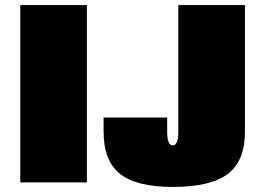

<svg xmlns="http://www.w3.org/2000/svg" viewBox="-20 -720 1037 758"><path d="M60 -700H323V0H60ZM663 18H662Q519 18 454 -33.5Q389 -85 389 -200V-256H640V-200Q640 -146 662 -146Q684 -146 684 -200V-700H947V-200Q947 -85 879.5 -33.5Q812 18 663 18Z"/></svg>

Font: Fivo Sans Modern ExtBlk
Style: Regular
Weight: 950
Designer: Alexander Slobzheninov
Foundry: Alexander Slobzheninov
Version: 1.0